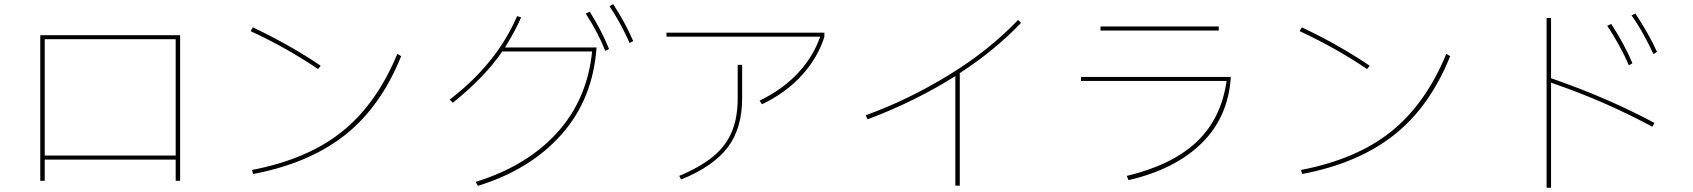

<svg xmlns="http://www.w3.org/2000/svg" viewBox="-20 -853 7990 906"><path d="M191 0H170V-687H830V0H809V-100H191ZM191 -668V-119H809V-668Z M1481 -527Q1335 -626 1163 -706L1173 -724Q1350 -640 1493 -543ZM1169 -51Q1430 -101 1593.5 -231.5Q1757 -362 1855 -599L1873 -588Q1777 -349 1607.5 -215.5Q1438 -82 1175 -32Z M2874 -833Q2933 -741 2968 -659L2951 -650Q2910 -743 2856 -824ZM2763 -798Q2822 -702 2854 -622L2836 -613Q2805 -694 2744 -789ZM2439 -771Q2413 -710 2363 -629H2795Q2778 -386 2630 -219Q2482 -52 2235 24L2225 5Q2465 -69 2608 -226Q2751 -383 2774 -610H2350Q2269 -491 2117 -368L2102 -383Q2324 -553 2420 -777Z M3564 -378Q3674 -431 3746.5 -509.5Q3819 -588 3850 -680H3125V-699H3870V-679Q3839 -581 3764.5 -498.5Q3690 -416 3576 -361ZM3185 -23Q3285 -65 3345 -114.5Q3405 -164 3433 -230.5Q3461 -297 3461 -390V-547H3482V-390Q3482 -247 3413.5 -157Q3345 -67 3194 -6Z M4798 -745Q4675 -616 4509 -508V23H4488V-494Q4296 -373 4074 -290L4065 -309Q4264 -381 4455 -497.5Q4646 -614 4784 -759Z M5173 -728H5731V-709H5173ZM5081 -490H5788Q5776 -300 5649.5 -176.5Q5523 -53 5305 -3L5297 -23Q5508 -73 5625 -182Q5742 -291 5768 -471H5081Z M6431 -527Q6285 -626 6113 -706L6123 -724Q6300 -640 6443 -543ZM6119 -51Q6380 -101 6543.5 -231.5Q6707 -362 6805 -599L6823 -588Q6727 -349 6557.5 -215.5Q6388 -82 6125 -32Z M7782 -598Q7762 -642 7734.5 -691.5Q7707 -741 7679 -780L7697 -789Q7725 -747 7753 -698Q7781 -649 7799 -608ZM7299 -768V-484Q7442 -434 7559 -383Q7676 -332 7787 -273L7777 -255Q7663 -316 7549 -366Q7435 -416 7299 -463V33H7278V-768ZM7666 -545Q7649 -586 7621.5 -636.5Q7594 -687 7564 -731L7583 -740Q7612 -696 7639 -646Q7666 -596 7683 -554Z"/></svg>

Font: IBM Plex Sans JP Thin
Style: Regular
Weight: 100
Designer: Mike Abbink; Paul van der Laan; Pieter van Rosmalen; Wujin Sim; Yejin Wi; Jinhee Kim; Boomi Park; Yona Kim; Kichan Ma
Foundry: Sandoll Inc.
Version: Version 1.001